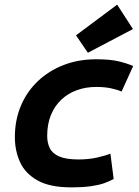

<svg xmlns="http://www.w3.org/2000/svg" viewBox="-20 -794 600 826"><path d="M285 12Q195 12 142 -17.5Q89 -47 66.5 -96Q44 -145 44 -204Q44 -277 69.5 -338Q95 -399 142 -444Q189 -489 253 -514Q317 -539 394 -539Q453 -539 489 -530.5Q525 -522 553 -510L503 -400Q486 -408 458 -414Q430 -420 394 -420Q349 -420 310.5 -406Q272 -392 243.5 -365Q215 -338 199 -299Q183 -260 183 -209Q183 -180 194 -157Q205 -134 234.5 -121Q264 -108 318 -108Q362 -108 399 -116.5Q436 -125 455 -133L469 -24Q451 -14 428.5 -6Q406 2 372 7Q338 12 285 12ZM358 -567 307 -642 484 -774 552 -669Z"/></svg>

Font: Ubuntu Sans Mono
Style: Bold Italic
Weight: 700
Italic angle: -13.5°
Monospace: yes
Designer: Dalton Maag Ltd
Foundry: Dalton Maag Ltd
Version: Version 1.006